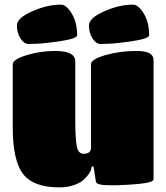

<svg xmlns="http://www.w3.org/2000/svg" viewBox="-20 -800 718 829"><path d="M394 -16 384 -81H376L374 -72Q370 -50 340 -23Q326 -10 298.5 -0.5Q271 9 236 9Q124 9 79.5 -49Q35 -107 35 -251V-523Q35 -543 94 -561.5Q153 -580 218 -580Q305 -580 305 -535V-281Q305 -205 311 -170.5Q317 -136 341 -136Q373 -136 373 -163V-523Q373 -544 435 -562Q497 -580 570 -580Q643 -580 643 -541V-26Q643 -12 580 -6Q517 0 456 0Q395 0 394 -16ZM243 -780Q266 -780 289.5 -742Q313 -704 313 -648Q313 -633 235.5 -621.5Q158 -610 103 -610Q84 -610 68.5 -634Q53 -658 53 -690Q53 -722 118.5 -751Q184 -780 243 -780ZM554 -780Q577 -780 600.5 -742Q624 -704 624 -648Q624 -633 546.5 -621.5Q469 -610 414 -610Q395 -610 379.5 -634Q364 -658 364 -690Q364 -722 429.5 -751Q495 -780 554 -780Z"/></svg>

Font: Titan One
Style: Regular
Weight: 400
Designer: Rodrigo Fuenzalida
Foundry: Rodrigo Fuenzalida
Version: Version 1.001